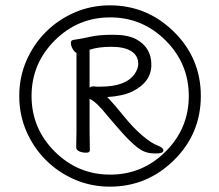

<svg xmlns="http://www.w3.org/2000/svg" viewBox="-20 -695 820 718"><path d="M731 -336Q731 -195 630.5 -96Q530 3 391 3Q321 3 259.5 -23.5Q198 -50 151.5 -96.5Q105 -143 78.5 -204.5Q52 -266 52 -336Q52 -406 78.5 -467.5Q105 -529 151.5 -575.5Q198 -622 259.5 -648.5Q321 -675 391 -675Q530 -675 630.5 -576Q731 -477 731 -336ZM686 -336Q686 -457 599.5 -543.5Q513 -630 392 -630Q271 -630 184.5 -543.5Q98 -457 98 -336Q98 -215 184.5 -128.5Q271 -42 392 -42Q513 -42 599.5 -128.5Q686 -215 686 -336ZM265 -144 266 -203V-497Q258 -501 251.5 -512.5Q245 -524 245 -534.5Q245 -545 256 -546Q290 -551 320 -558Q350 -565 403.5 -565Q457 -565 488 -549Q546 -518 546 -453Q546 -388 475 -353Q441 -336 381 -332Q409 -303 444 -259.5Q479 -216 513 -187.5Q547 -159 569 -151Q591 -143 591 -132Q591 -121 561 -121L546 -122Q518 -124 492 -145Q466 -166 437 -198.5Q408 -231 382 -262Q339 -316 315 -325V-203L316 -133Q316 -124 302 -124Q288 -124 276.5 -129Q265 -134 265 -144ZM315 -509V-367Q320 -372 327 -372H330Q336 -371 342 -371H356Q451 -371 484 -419Q497 -439 497 -456Q497 -487 471 -503.5Q445 -520 396.5 -520Q348 -520 315 -509Z"/></svg>

Font: ToneOZ-Pinyin-WenKai-Light
Style: Light
Weight: 300
Designer: Fontworks Inc.
Foundry: ToneOZ
Version: Version 0.240331